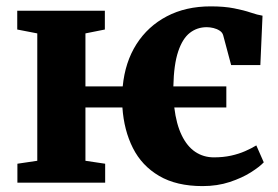

<svg xmlns="http://www.w3.org/2000/svg" viewBox="-20 -588 896 618"><path d="M632 11Q548 11 492.2 -21.8Q436.5 -54.5 407.8 -111.5Q379 -168.5 374 -242H255V-70.5L318.5 -61V0H36V-61L100 -70.5V-480.5L35.5 -493V-553.5H317.5V-493L255 -480.5V-310H375Q382.5 -388 419.2 -445.8Q456 -503.5 517 -535.5Q578 -567.5 658 -567.5Q702 -567.5 733.5 -561.2Q765 -555 787 -547.5Q809 -540 825 -537.5L818 -378.5H724L698.5 -474Q696 -483.5 687.2 -489.2Q678.5 -495 667 -497.8Q655.5 -500.5 645.5 -500.5Q614.5 -500.5 591 -482.2Q567.5 -464 553.5 -422.2Q539.5 -380.5 538 -310H708.5V-242H541Q547.5 -188.5 564.8 -152.8Q582 -117 608.5 -99.2Q635 -81.5 668.5 -81.5Q698.5 -81.5 723.5 -87Q748.5 -92.5 769 -101.5Q789.5 -110.5 805 -120L829 -65.5Q816 -51.5 787.8 -33.5Q759.5 -15.5 719.5 -2.2Q679.5 11 632 11Z"/></svg>

Font: Merriweather 24pt ExtraBold
Style: Regular
Weight: 800
Version: Version 2.100